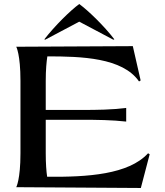

<svg xmlns="http://www.w3.org/2000/svg" viewBox="-20 -932 820 957"><path d="M61 1 682 5 726 -163 718 -168C621 -62 416 -49 215 -51C211 -77 208 -118 208 -168V-335H384C465 -335 538 -334 609 -326V-394C538 -385 464 -384 390 -384H208V-529C208 -585 212 -625 216 -651C385 -651 591 -645 673 -526L681 -531L642 -702L61 -699C61 -699 82 -661 82 -529V-168C82 -37 61 1 61 1ZM201 -736 205 -734 375 -824 545 -734 550 -736C498 -804 420 -879 375 -912C330 -879 253 -803 201 -736Z"/></svg>

Font: Coconat Demi
Style: Regular
Weight: 400
Designer: Sara Lavazza
Foundry: Collletttivo
Version: Version 1.000;Glyphs 3.2 (3217)